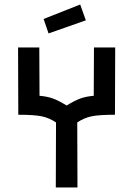

<svg xmlns="http://www.w3.org/2000/svg" viewBox="-20 -830 590 850"><path d="M173 -746 335 -810 360 -740 195 -682ZM395 -406 396 -620H490L489 -322Q418 -322 385 -315Q352 -308 322 -288L323 0H227L228 -288Q198 -308 165 -315Q132 -322 61 -322L60 -620H154L155 -406Q189 -403 214 -394Q239 -385 275 -363Q311 -385 336 -394Q361 -403 395 -406Z"/></svg>

Font: Gulax
Style: Regular
Weight: 400
Designer: Morgan Gilbert
Foundry: VTF
Version: Version 1.001;hotconv 1.0.109;makeotfexe 2.5.65596